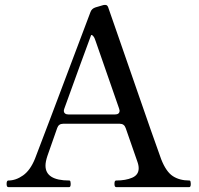

<svg xmlns="http://www.w3.org/2000/svg" viewBox="-20 -765 814 785"><path d="M760 -13Q760 0 754 0H455Q448 0 448 -13Q448 -20 449.5 -23.5Q451 -27 455 -27Q494 -27 520.5 -38.5Q547 -50 547 -77Q547 -90 541 -106L494 -241Q488 -259 470 -259H238Q220 -259 214 -242Q185 -161 174 -128Q166 -104 166 -88Q166 -27 263 -27Q267 -27 268 -22.5Q269 -18 269 -13Q269 0 263 0H14Q7 0 7 -13Q7 -27 14 -27Q45 -27 74.5 -48Q104 -69 123 -116Q139 -156 350 -716Q355 -730 371 -735L395 -742Q403 -745 409 -745Q415 -745 417 -743Q420 -741 422 -736L462 -621Q496 -524 547.5 -374.5Q599 -225 639 -114Q659 -63 686.5 -45Q714 -27 754 -27Q758 -27 759 -22.5Q760 -18 760 -13ZM241 -312Q241 -305 246 -301Q251 -297 260 -297H450Q469 -297 469 -313L467 -321L371 -597Q367 -611 360.5 -618Q354 -625 352 -620Q321 -537 243 -321Q241 -315 241 -312Z"/></svg>

Font: Shippori Mincho B1 Medium
Style: Regular
Weight: 500
Designer: FONTDASU
Foundry: FONTDASU / Google Inc. / but / Adobe
Version: Version 3.110; ttfautohint (v1.8.3)